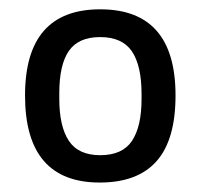

<svg xmlns="http://www.w3.org/2000/svg" viewBox="-20 -718 425 408"><path d="M191.9 -330.1Q33.2 -330.1 33.2 -515.1Q33.2 -698.2 192.9 -698.2Q353 -698.2 353 -515.1Q353 -420.9 312.7 -375.5Q272.5 -330.1 191.9 -330.1ZM192.9 -388.2Q240.2 -388.2 260.5 -418.7Q280.8 -449.2 280.8 -507.8V-518.1Q280.8 -578.6 260.3 -608.9Q239.7 -639.2 192.9 -639.2Q146.5 -639.2 126.2 -609.6Q106 -580.1 106 -520V-507.8Q106 -449.7 126.2 -418.9Q146.5 -388.2 192.9 -388.2Z"/></svg>

Font: Archivo Medium
Style: Regular
Weight: 500
Designer: Hector Gatti
Foundry: Omnibus-Type
Version: Version 2.001